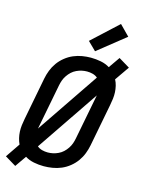

<svg xmlns="http://www.w3.org/2000/svg" viewBox="-148 -1002 850 1138"><g transform="rotate(15 277.0 -433.5)"><path d="M61 54 -7 13 53 -75Q45 -92 40.5 -111Q36 -130 35 -149.5Q34 -169 36.5 -189.5Q39 -210 43 -230L93 -490Q98 -516 108 -542Q118 -568 134.5 -591Q151 -614 174 -632.5Q197 -651 223 -662Q249 -673 276 -677.5Q303 -682 329 -682Q360 -682 390.5 -676Q421 -670 445 -655L493 -724L561 -683L500 -595Q509 -578 513.5 -559Q518 -540 519 -520.5Q520 -501 517.5 -480.5Q515 -460 511 -440L461 -180Q456 -154 446 -128Q436 -102 419.5 -79Q403 -56 380 -37.5Q357 -19 331 -8Q305 3 277.5 7.5Q250 12 224 12Q193 12 163 6Q133 0 109 -15ZM134 -195 393 -577Q380 -588 363 -592.5Q346 -597 328 -597Q312 -597 296 -593.5Q280 -590 264 -582.5Q248 -575 235 -563Q222 -551 212 -536Q202 -521 196.5 -505.5Q191 -490 188 -474ZM226 -73Q242 -73 258 -76.5Q274 -80 290 -87.5Q306 -95 319 -107Q332 -119 342 -134Q352 -149 357.5 -164.5Q363 -180 366 -196L420 -475L161 -93Q174 -82 191 -77.5Q208 -73 226 -73ZM342 -725 291 -775 449 -921 510 -859Z"/></g></svg>

Font: Lode Dark
Style: Bold Italic
Weight: 700
Italic angle: -11°
Monospace: yes
Designer: Belleve Invis
Foundry: Belleve Invis
Version: Version 29.2.0; ttfautohint (v1.8.3)